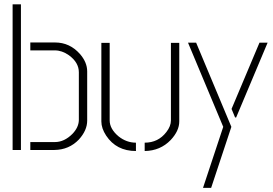

<svg xmlns="http://www.w3.org/2000/svg" viewBox="-20 -703 1278 900"><path d="M39.1 0V-682.6H78.1V0ZM122.1 0V-37.1H237.3Q281.2 -37.1 319.3 -75.2Q348.6 -105.5 349.6 -139.6V-364.3Q349.6 -410.2 302.7 -444.3Q270.5 -466.8 237.3 -466.8H122.1V-503.9H238.3Q306.6 -503.9 354.5 -450.2Q388.7 -411.1 388.7 -368.2V-137.7Q388.7 -91.8 349.6 -48.8Q303.7 -1 235.4 0Z M455.1 -133.8V-502H494.1V-138.7Q494.1 -98.6 536.1 -63.5Q573.2 -34.2 617.2 -34.2V4.9Q525.4 4.9 477.5 -67.4Q455.1 -101.6 455.1 -133.8ZM658.2 4.9V-34.2Q721.7 -34.2 759.8 -84Q781.2 -111.3 781.2 -138.7V-502H820.3V-133.8Q820.3 -89.8 780.3 -46.9Q731.4 3.9 658.2 4.9Z M861.3 -502.9H899.4L1064.5 -108.4L969.7 177.7H931.6L1026.4 -108.4ZM1065.4 -192.4 1196.3 -502.9H1234.4L1086.9 -152.3H1082Z"/></svg>

Font: Post No Bills Jaffna Light
Style: Regular
Weight: 300
Designer: Kosala Senevirathne, Siva Puranthara, Lasantha Premarathna, Tharique Azeez
Foundry: Mooniak
Version: Version 1.220 ; ttfautohint (v1.6)